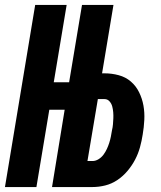

<svg xmlns="http://www.w3.org/2000/svg" viewBox="-29 -755 649 775"><path d="M-9 0 113 -735H240L188 -423H250L302 -735H429L383 -459H393Q422 -459 450 -451.5Q478 -444 499 -426Q520 -408 532.5 -382.5Q545 -357 550 -329Q555 -301 553.5 -271Q552 -241 547 -212Q543 -186 536 -160.5Q529 -135 516.5 -111Q504 -87 486 -65.5Q468 -44 445 -28.5Q422 -13 396 -6.5Q370 0 344 0H181L232 -312H170L118 0ZM344 -105Q357 -105 369 -112.5Q381 -120 389 -131Q397 -142 402.5 -154Q408 -166 412 -178.5Q416 -191 418.5 -203.5Q421 -216 423 -229Q426 -241 427 -253.5Q428 -266 428.5 -278Q429 -290 428 -302Q427 -314 424 -325.5Q421 -337 413 -346Q405 -355 393 -355H366L324 -105Z"/></svg>

Font: Iosevka SS04 XBd Ex Obl
Style: Regular
Weight: 800
Width: 7
Italic angle: -9°
Monospace: yes
Designer: Belleve Invis
Foundry: Belleve Invis
Version: Version 19.0.0; ttfautohint (v1.8.4)